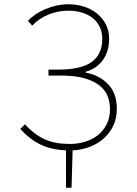

<svg xmlns="http://www.w3.org/2000/svg" viewBox="-20 -691 640 899"><path d="M289 188V13Q220 10 170 -14Q120 -38 75 -87L97 -109Q121 -83 144.5 -65.5Q168 -48 192.5 -37.5Q217 -27 245 -22Q273 -17 307 -17Q344 -17 378.5 -27.5Q413 -38 438.5 -58.5Q464 -79 479.5 -109.5Q495 -140 495 -179Q495 -260 435 -298.5Q375 -337 271 -337H207V-365H251Q360 -365 409.5 -401Q459 -437 459 -509Q459 -540 447 -565Q435 -590 414 -606.5Q393 -623 364 -632Q335 -641 301 -641Q250 -641 205 -622Q160 -603 131 -571L111 -593Q125 -609 145.5 -623Q166 -637 190.5 -647.5Q215 -658 243 -664.5Q271 -671 301 -671Q339 -671 373.5 -660Q408 -649 434 -628Q460 -607 475.5 -577Q491 -547 491 -509Q491 -452 462.5 -411Q434 -370 381 -355V-351Q444 -340 485.5 -297.5Q527 -255 527 -181Q527 -137 510.5 -102.5Q494 -68 466 -43Q438 -18 400.5 -3.5Q363 11 320 13L315 188Z"/></svg>

Font: Source Code Pro ExtraLight
Style: Regular
Weight: 200
Monospace: yes
Designer: Paul D. Hunt, Teo Tuominen
Foundry: Adobe Systems Incorporated
Version: Version 2.030;PS 1.000;hotconv 16.6.51;makeotf.lib2.5.65220